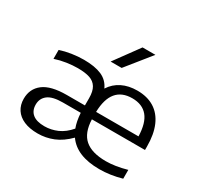

<svg xmlns="http://www.w3.org/2000/svg" viewBox="-169 -1017 1281 1235"><g transform="rotate(30 472.0 -399.0)"><path d="M898 -244.5H503.5Q507 -145.5 559 -100.8Q611 -56 715.5 -56Q784 -56 869 -80V-14.5Q784.5 9.5 704.5 9.5Q536 9.5 468 -88Q416 -35.5 360.8 -13.2Q305.5 9 246 9Q186 9 143.8 -9.2Q101.5 -27.5 79.5 -61.2Q57.5 -95 57.5 -140.5Q57.5 -214.5 112.8 -257Q168 -299.5 286 -299.5H420V-352.5Q420 -404 402.5 -432.8Q385 -461.5 350.8 -473Q316.5 -484.5 261 -484.5Q222.5 -484.5 179 -478Q135.5 -471.5 95 -458V-524Q133.5 -537 179.2 -544Q225 -551 268.5 -551Q350 -551 400.5 -529Q451 -507 474 -456Q504 -503 552.8 -527Q601.5 -551 665.5 -551Q739.5 -551 791.5 -518.8Q843.5 -486.5 870.8 -423.5Q898 -360.5 898 -270ZM503 -299.5H818Q815.5 -397.5 776.2 -444.8Q737 -492 662 -492Q508 -492 503 -299.5ZM441 -139.5Q424.5 -183 420.5 -245H288.5Q211.5 -245 177.2 -218.5Q143 -192 143 -146.5Q143 -101.5 172.5 -77.2Q202 -53 260.5 -53Q309.5 -53 355.8 -73.2Q402 -93.5 441 -139.5ZM422 -626.5 554.5 -808H650L504 -626.5Z"/></g></svg>

Font: Encode Sans Expanded
Style: Regular
Weight: 400
Width: 7
Designer: Multiple Designers
Foundry: Impallari Type
Version: Version 2.000